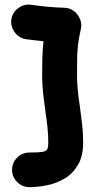

<svg xmlns="http://www.w3.org/2000/svg" viewBox="-20 -750 399 823"><path d="M28.8 -667.5Q33.7 -697.8 59.1 -715.8Q84.5 -733.9 114.3 -729.5Q146.5 -724.6 182.9 -721.2Q219.2 -717.8 255.4 -716.8Q279.8 -716.3 297.4 -702.4Q314.9 -688.5 323.2 -667.7Q331.5 -647 326.7 -626.5Q318.4 -588.9 314.9 -561.5Q311.5 -534.2 310.8 -503.9Q310.1 -473.6 310.1 -427.2Q310.1 -396 313.5 -362.8Q316.9 -329.6 322.3 -293.9Q327.6 -256.8 332 -217.8Q336.4 -178.7 336.4 -139.2Q336.4 -80.6 314.2 -43Q292 -5.4 256.8 15.4Q221.7 36.1 181.6 44.2Q141.6 52.2 106 52.2Q75.7 52.2 53.7 30.3Q31.7 8.3 31.7 -22Q31.7 -52.7 53.7 -74.5Q75.7 -96.2 106 -96.2Q145 -96.2 161.9 -99.1Q178.7 -102.1 182.9 -111.1Q187 -120.1 187 -139.2Q187 -169.9 183.6 -203.1Q180.2 -236.3 174.8 -271.5Q169.4 -309.1 165 -348.1Q160.6 -387.2 160.6 -427.2Q160.6 -471.2 161.6 -504.6Q162.6 -538.1 166.5 -573.2Q147.9 -575.2 128.4 -577.4Q108.9 -579.6 90.8 -582Q61 -586.9 42.7 -612.3Q24.4 -637.7 28.8 -667.5Z"/></svg>

Font: Mikhak-DS1-FD ExtraBold
Style: Regular
Weight: 800
Designer: Amin Abedi
Version: Version 3.2